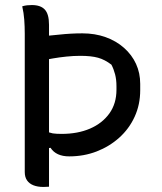

<svg xmlns="http://www.w3.org/2000/svg" viewBox="-20 -730 640 760"><path d="M68 -705Q78 -708 87 -709Q96 -710 106 -710Q141 -710 157.5 -692Q174 -674 174 -632V-589Q195 -591 215 -593Q261 -598 306 -598Q356 -598 398 -583Q440 -568 471 -540.5Q502 -513 518.5 -477Q535 -441 535 -398V-373Q535 -316 513 -268Q491 -220 452 -185Q413 -150 362.5 -130.5Q312 -111 254 -111Q228 -111 209.5 -119.5Q191 -128 180 -145L174 -144V9Q170 9 164.5 9.5Q159 10 152 10Q129 10 112.5 3.5Q96 -3 87 -16Q78 -29 78 -49V-596Q78 -625 76 -652Q74 -679 68 -705ZM174 -496V-206Q182 -204 189 -202Q203 -200 224 -200Q288 -200 336.5 -221Q385 -242 413 -281Q441 -320 441 -375V-389Q441 -415 435.5 -436Q430 -457 421 -474Q395 -494 368 -501.5Q341 -509 298 -509Q271 -509 242.5 -506Q214 -503 191 -499Q181 -497 174 -496Z"/></svg>

Font: Code D Ace
Style: Regular
Weight: 400
Version: Version 1.085; ttfautohint (v1.8.4.7-5d5b);Nerd Fonts 3.0.2